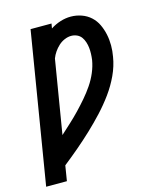

<svg xmlns="http://www.w3.org/2000/svg" viewBox="-137 -618 748 903"><g transform="rotate(-15 237.5 -166.5)"><path d="M-25 205 96 -530H198L194 -507Q217 -522 242.5 -530Q268 -538 293 -538Q320 -538 345.5 -529Q371 -520 390 -502.5Q409 -485 420 -461.5Q431 -438 436.5 -412Q442 -386 442 -358.5Q442 -331 437 -304Q430 -260 410 -217Q390 -174 362 -135.5Q334 -97 301.5 -62Q269 -27 234 6Q199 39 162.5 70Q126 101 88 131L76 205ZM112 -10Q136 -32 160 -54Q184 -76 206.5 -99.5Q229 -123 250.5 -148Q272 -173 290 -199.5Q308 -226 320.5 -255.5Q333 -285 338 -315Q340 -330 340.5 -345Q341 -360 339.5 -374Q338 -388 333.5 -402Q329 -416 321 -427Q313 -438 300 -444Q287 -450 272 -450Q256 -450 239.5 -443Q223 -436 210 -424Q197 -412 187 -397.5Q177 -383 171 -367Z"/></g></svg>

Font: Iosevka Slab Semibold
Style: Italic
Weight: 600
Italic angle: -9°
Monospace: yes
Designer: Belleve Invis
Foundry: Belleve Invis
Version: Version 11.1.1; ttfautohint (v1.8.3)